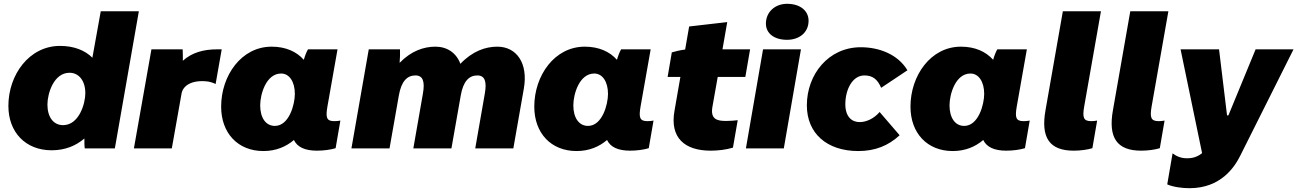

<svg xmlns="http://www.w3.org/2000/svg" viewBox="-20 -779 6811 1008"><path d="M425 0H583L709 -720H509L465 -476C426 -515 368 -538 295 -538C133 -538 24 -386 24 -223C24 -84 115 10 251 10C324 10 380 -15 423 -52C423 -32 423 -11 425 0ZM345 -397C395 -397 428 -354 428 -290C428 -235 395 -122 311 -122C260 -122 229 -165 229 -230C229 -288 262 -397 345 -397Z M683 0H882L933 -287C940 -329 985 -359 1063 -352C1080 -351 1100 -344 1112 -338L1144 -520H1120C1049 -520 987 -503 940 -460C940 -480 940 -502 939 -520H775Z M1644 12C1679 12 1716 7 1742 -1L1767 -146C1757 -144 1747 -143 1735 -143C1694 -143 1689 -162 1699 -220L1752 -520H1597C1589 -507 1581 -486 1575 -465C1537 -508 1480 -534 1406 -534C1247 -534 1141 -382 1141 -219C1141 -80 1229 14 1363 14C1429 14 1482 -9 1523 -44C1541 -7 1580 12 1644 12ZM1456 -393C1499 -393 1528 -350 1528 -286C1528 -231 1498 -118 1423 -118C1375 -118 1346 -161 1346 -226C1346 -284 1377 -393 1456 -393Z M1825 0H2025L2074 -278C2087 -353 2118 -383 2161 -383C2200 -383 2212 -352 2200 -286L2150 0H2350L2399 -278C2412 -353 2443 -383 2486 -383C2525 -383 2537 -352 2525 -286L2475 0H2675L2730 -313C2754 -447 2692 -534 2591 -534C2529 -534 2461 -511 2397 -444C2376 -501 2328 -534 2266 -534C2205 -534 2139 -512 2078 -449C2080 -474 2081 -499 2080 -520H1916Z M3288 12C3323 12 3360 7 3386 -1L3411 -146C3401 -144 3391 -143 3379 -143C3338 -143 3333 -162 3343 -220L3396 -520H3241C3233 -507 3225 -486 3219 -465C3181 -508 3124 -534 3050 -534C2891 -534 2785 -382 2785 -219C2785 -80 2873 14 3007 14C3073 14 3126 -9 3167 -44C3185 -7 3224 12 3288 12ZM3100 -393C3143 -393 3172 -350 3172 -286C3172 -231 3142 -118 3067 -118C3019 -118 2990 -161 2990 -226C2990 -284 3021 -393 3100 -393Z M3711 12C3749 12 3794 7 3828 -4L3853 -148C3838 -146 3813 -144 3792 -144C3746 -144 3709 -152 3720 -217L3748 -375H3893L3918 -520H3773L3798 -663L3598 -640L3577 -519C3552 -516 3524 -509 3507 -504L3485 -375H3552L3521 -197C3496 -56 3574 12 3711 12Z M3896 0H4095L4185 -520H3986ZM4112 -570C4176 -570 4225 -608 4225 -670C4225 -721 4183 -759 4112 -759C4049 -759 4001 -716 4001 -655C4001 -604 4044 -570 4112 -570Z M4486 14C4574 14 4644 -14 4703 -69L4598 -191C4570 -158 4530 -138 4493 -138C4452 -138 4418 -166 4418 -232C4418 -310 4456 -383 4518 -383C4561 -383 4587 -363 4606 -318L4744 -410C4693 -495 4594 -531 4499 -531C4329 -531 4216 -388 4216 -226C4216 -78 4322 14 4486 14Z M5263 12C5298 12 5335 7 5361 -1L5386 -146C5376 -144 5366 -143 5354 -143C5313 -143 5308 -162 5318 -220L5371 -520H5216C5208 -507 5200 -486 5194 -465C5156 -508 5099 -534 5025 -534C4866 -534 4760 -382 4760 -219C4760 -80 4848 14 4982 14C5048 14 5101 -9 5142 -44C5160 -7 5199 12 5263 12ZM5075 -393C5118 -393 5147 -350 5147 -286C5147 -231 5117 -118 5042 -118C4994 -118 4965 -161 4965 -226C4965 -284 4996 -393 5075 -393Z M5617 12C5652 12 5689 7 5715 -1L5740 -146C5730 -144 5720 -143 5709 -143C5668 -143 5662 -162 5672 -220L5760 -720H5560L5469 -201C5443 -56 5490 12 5617 12Z M5971 12C6006 12 6043 7 6069 -1L6094 -146C6084 -144 6074 -143 6063 -143C6022 -143 6016 -162 6026 -220L6114 -720H5914L5823 -201C5797 -56 5844 12 5971 12Z M6225 209C6389 209 6461 99 6491 39L6771 -520H6572L6429 -173H6422L6380 -520H6178L6291 25C6263 48 6234 52 6213 52C6179 52 6156 41 6136 26L6108 189C6139 203 6187 209 6225 209Z"/></svg>

Font: Fixel Display Black
Style: Italic
Weight: 900
Italic angle: -10°
Designer: AlfaBravo + MacPaw
Foundry: Kyrylo Tkachov, Marchela Mozhyna, Serhii Makarenko, Maria Weinstein, Zakhar Kryvoshyya
Version: Version 1.210;Glyphs 3.2 (3217)